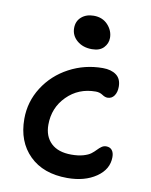

<svg xmlns="http://www.w3.org/2000/svg" viewBox="-84 -753 680 865"><g transform="rotate(10 256.5 -320.5)"><path d="M292 -541Q250.5 -541 223.6 -564Q196.8 -586.9 196.8 -621.1Q196.8 -652.8 218.8 -671.9Q240.7 -690.9 274.9 -690.9Q314.9 -690.9 339.4 -664.6Q363.8 -638.2 363.8 -605Q363.8 -579.6 345.7 -560.3Q327.6 -541 292 -541ZM283.2 49.8Q173.3 49.8 110.1 -12.7Q46.9 -75.2 46.9 -179.2Q46.9 -257.8 89.1 -324Q131.3 -390.1 202.4 -428Q273.4 -465.8 356 -465.8Q394.5 -465.8 417.7 -448.5Q440.9 -431.2 440.9 -395Q440.9 -370.1 429.7 -354Q418.5 -337.9 398.9 -337.9Q387.7 -337.9 374.3 -346.9Q360.8 -356 342.8 -356Q264.2 -356 211.2 -302.7Q158.2 -249.5 158.2 -171.9Q158.2 -118.7 190.4 -87.9Q222.7 -57.1 283.2 -57.1Q314.5 -57.1 337.4 -63.7Q360.4 -70.3 372.3 -79.6Q384.3 -88.9 393.1 -98.4Q401.9 -107.9 411.4 -114.5Q420.9 -121.1 432.1 -121.1Q449.2 -121.1 458.5 -109.9Q467.8 -98.6 467.8 -78.1Q467.8 -22 415.3 13.9Q362.8 49.8 283.2 49.8Z"/></g></svg>

Font: Shantell Sans Bouncy
Style: Regular
Weight: 500
Designer: Stephen Nixon, Anya Danilova, Shantell Martin
Foundry: Arrow Type
Version: Version 1.006;[9816181b4]